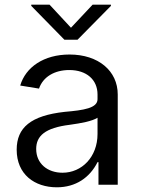

<svg xmlns="http://www.w3.org/2000/svg" viewBox="-20 -786 600 817"><path d="M222 11C302 11 362 -30 395 -96H399V0H481V-384C481 -484 399 -554 276 -554C166 -554 89 -500 66 -422L146 -409C163 -459 212 -488 275 -488C348 -488 395 -447 395 -384V-364C395 -326 337 -317 255 -310C111 -294 51 -243 51 -149C51 -44 127 11 222 11ZM113 -761 254 -617H310L452 -761V-766H374L282 -668L191 -766H113ZM134 -152C134 -208 172 -242 277 -255C327 -262 371 -270 395 -285V-216C395 -118 328 -51 246 -51C182 -51 134 -90 134 -152Z"/></svg>

Font: Wafeq
Style: Regular
Weight: 400
Designer: Rasmus Andersson & Azza Alameddine
Foundry: Google & TypeTogether
Version: Version 3.000;FEAKit 1.0